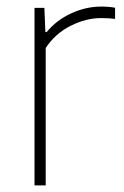

<svg xmlns="http://www.w3.org/2000/svg" viewBox="-20 -564 376 584"><path d="M85 -540H115L118 -466.5H122Q152 -503 196.8 -523.5Q241.5 -544 288 -544Q311 -544 330 -540.5V-506.5Q312.5 -509 287.5 -509Q241.5 -509 194.8 -485.5Q148 -462 119 -418V0H85Z"/></svg>

Font: Encode Sans Thin
Style: Regular
Weight: 250
Designer: Multiple Designers
Foundry: Impallari Type
Version: Version 2.000